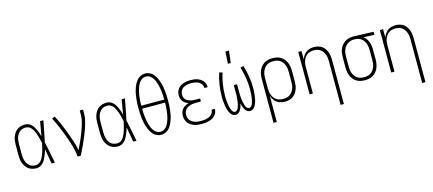

<svg xmlns="http://www.w3.org/2000/svg" viewBox="-64 -1403 5128 2273"><g transform="rotate(-15 2500.0 -266.5)"><path d="M221 8Q196 8 171 1.5Q146 -5 125.5 -19.5Q105 -34 90.5 -55.5Q76 -77 67.5 -100.5Q59 -124 56 -149.5Q53 -175 53 -200V-320Q53 -345 56 -370.5Q59 -396 67.5 -419.5Q76 -443 90.5 -464.5Q105 -486 125.5 -500.5Q146 -515 171 -521.5Q196 -528 221 -528Q243 -528 263 -519.5Q283 -511 298.5 -496Q314 -481 325.5 -462Q337 -443 345.5 -423.5Q354 -404 361 -383.5Q368 -363 374 -342Q382 -387 389.5 -431.5Q397 -476 405 -520H445Q432 -456 420 -391.5Q408 -327 394 -263Q409 -198 421.5 -132Q434 -66 447 0H407Q399 -46 391 -92Q383 -138 375 -184Q369 -163 362 -142Q355 -121 346 -101Q337 -81 326 -61.5Q315 -42 299.5 -26.5Q284 -11 263.5 -1.5Q243 8 221 8ZM221 -29Q239 -29 256 -37.5Q273 -46 285 -59.5Q297 -73 305.5 -89.5Q314 -106 321 -123Q328 -140 333.5 -157.5Q339 -175 343.5 -192.5Q348 -210 352 -228Q356 -246 360 -264Q356 -281 352 -298.5Q348 -316 343.5 -333.5Q339 -351 333 -368Q327 -385 320.5 -401.5Q314 -418 305 -433.5Q296 -449 284 -462Q272 -475 255.5 -483Q239 -491 221 -491Q201 -491 181 -485.5Q161 -480 145.5 -467Q130 -454 119.5 -436.5Q109 -419 103 -399.5Q97 -380 95 -360Q93 -340 93 -320V-200Q93 -180 95 -160Q97 -140 103 -120.5Q109 -101 119.5 -83.5Q130 -66 145.5 -53Q161 -40 181 -34.5Q201 -29 221 -29Z M724 0Q724 -34 716.5 -67Q709 -100 700 -133Q691 -166 680.5 -198Q670 -230 658 -262Q646 -294 633.5 -325.5Q621 -357 608 -388Q595 -419 580.5 -450Q566 -481 550 -511L585 -528Q614 -474 638.5 -418Q663 -362 684.5 -304.5Q706 -247 725 -189Q744 -131 756 -71Q771 -102 786 -134Q801 -166 815 -198.5Q829 -231 841.5 -264Q854 -297 864.5 -330.5Q875 -364 883 -398.5Q891 -433 891 -468V-520H931V-468Q931 -437 925 -406Q919 -375 910.5 -345Q902 -315 891 -285.5Q880 -256 868.5 -227Q857 -198 844.5 -169.5Q832 -141 819 -112.5Q806 -84 792 -56Q778 -28 764 0Z M1221 8Q1196 8 1171 1.5Q1146 -5 1125.5 -19.5Q1105 -34 1090.5 -55.5Q1076 -77 1067.5 -100.5Q1059 -124 1056 -149.5Q1053 -175 1053 -200V-320Q1053 -345 1056 -370.5Q1059 -396 1067.5 -419.5Q1076 -443 1090.5 -464.5Q1105 -486 1125.5 -500.5Q1146 -515 1171 -521.5Q1196 -528 1221 -528Q1243 -528 1263 -519.5Q1283 -511 1298.5 -496Q1314 -481 1325.5 -462Q1337 -443 1345.5 -423.5Q1354 -404 1361 -383.5Q1368 -363 1374 -342Q1382 -387 1389.5 -431.5Q1397 -476 1405 -520H1445Q1432 -456 1420 -391.5Q1408 -327 1394 -263Q1409 -198 1421.5 -132Q1434 -66 1447 0H1407Q1399 -46 1391 -92Q1383 -138 1375 -184Q1369 -163 1362 -142Q1355 -121 1346 -101Q1337 -81 1326 -61.5Q1315 -42 1299.5 -26.5Q1284 -11 1263.5 -1.5Q1243 8 1221 8ZM1221 -29Q1239 -29 1256 -37.5Q1273 -46 1285 -59.5Q1297 -73 1305.5 -89.5Q1314 -106 1321 -123Q1328 -140 1333.5 -157.5Q1339 -175 1343.5 -192.5Q1348 -210 1352 -228Q1356 -246 1360 -264Q1356 -281 1352 -298.5Q1348 -316 1343.5 -333.5Q1339 -351 1333 -368Q1327 -385 1320.5 -401.5Q1314 -418 1305 -433.5Q1296 -449 1284 -462Q1272 -475 1255.5 -483Q1239 -491 1221 -491Q1201 -491 1181 -485.5Q1161 -480 1145.5 -467Q1130 -454 1119.5 -436.5Q1109 -419 1103 -399.5Q1097 -380 1095 -360Q1093 -340 1093 -320V-200Q1093 -180 1095 -160Q1097 -140 1103 -120.5Q1109 -101 1119.5 -83.5Q1130 -66 1145.5 -53Q1161 -40 1181 -34.5Q1201 -29 1221 -29Z M1750 8Q1721 8 1694.5 -4.5Q1668 -17 1649.5 -39Q1631 -61 1618.5 -87Q1606 -113 1597 -140.5Q1588 -168 1583 -196Q1578 -224 1574.5 -252.5Q1571 -281 1570 -310Q1569 -339 1569 -368Q1569 -396 1570 -425Q1571 -454 1574.5 -482.5Q1578 -511 1583 -539Q1588 -567 1597 -594.5Q1606 -622 1618.5 -648Q1631 -674 1649.5 -696Q1668 -718 1694.5 -730.5Q1721 -743 1750 -743Q1779 -743 1805.5 -730.5Q1832 -718 1850.5 -696Q1869 -674 1881.5 -648Q1894 -622 1903 -594.5Q1912 -567 1917 -539Q1922 -511 1925.5 -482.5Q1929 -454 1930 -425Q1931 -396 1931 -368Q1931 -339 1930 -310Q1929 -281 1925.5 -252.5Q1922 -224 1917 -196Q1912 -168 1903 -140.5Q1894 -113 1881.5 -87Q1869 -61 1850.5 -39Q1832 -17 1805.5 -4.5Q1779 8 1750 8ZM1609 -386H1891Q1891 -410 1889.5 -433.5Q1888 -457 1885.5 -481Q1883 -505 1879 -528.5Q1875 -552 1868.5 -575Q1862 -598 1853 -620Q1844 -642 1830 -661.5Q1816 -681 1795 -693.5Q1774 -706 1750 -706Q1726 -706 1705 -693.5Q1684 -681 1670 -661.5Q1656 -642 1647 -620Q1638 -598 1631.5 -575Q1625 -552 1621 -528.5Q1617 -505 1614.5 -481Q1612 -457 1610.5 -433.5Q1609 -410 1609 -386ZM1750 -29Q1774 -29 1795 -41.5Q1816 -54 1830 -73.5Q1844 -93 1853 -115Q1862 -137 1868.5 -160Q1875 -183 1879 -206.5Q1883 -230 1885.5 -254Q1888 -278 1889.5 -301.5Q1891 -325 1891 -349H1609Q1609 -325 1610.5 -301.5Q1612 -278 1614.5 -254Q1617 -230 1621 -206.5Q1625 -183 1631.5 -160Q1638 -137 1647 -115Q1656 -93 1670 -73.5Q1684 -54 1705 -41.5Q1726 -29 1750 -29Z M2247 8Q2224 8 2201 5.5Q2178 3 2156 -4.5Q2134 -12 2114.5 -24.5Q2095 -37 2080.5 -55.5Q2066 -74 2059.5 -96.5Q2053 -119 2053 -142Q2053 -165 2059.5 -186.5Q2066 -208 2081 -225Q2096 -242 2116 -253.5Q2136 -265 2157 -271Q2139 -278 2122 -288.5Q2105 -299 2092.5 -314.5Q2080 -330 2074.5 -349.5Q2069 -369 2069 -388Q2069 -410 2075 -430.5Q2081 -451 2094 -468Q2107 -485 2125 -497Q2143 -509 2163 -516Q2183 -523 2204.5 -525.5Q2226 -528 2247 -528Q2268 -528 2288.5 -526Q2309 -524 2328.5 -517.5Q2348 -511 2366 -500.5Q2384 -490 2397.5 -474.5Q2411 -459 2418 -439.5Q2425 -420 2425 -399V-395H2385V-398Q2385 -413 2379 -428Q2373 -443 2362 -454Q2351 -465 2337.5 -472.5Q2324 -480 2309 -484Q2294 -488 2278.5 -489.5Q2263 -491 2247 -491Q2231 -491 2214.5 -489.5Q2198 -488 2182.5 -483Q2167 -478 2153 -469.5Q2139 -461 2129 -448.5Q2119 -436 2114 -420Q2109 -404 2109 -388Q2109 -372 2114 -356Q2119 -340 2130 -328Q2141 -316 2155.5 -308.5Q2170 -301 2185.5 -296.5Q2201 -292 2217.5 -290.5Q2234 -289 2250 -289H2304V-252H2250Q2232 -252 2214 -250.5Q2196 -249 2178.5 -244Q2161 -239 2145 -230.5Q2129 -222 2116.5 -208.5Q2104 -195 2098.5 -177.5Q2093 -160 2093 -142Q2093 -124 2098.5 -106.5Q2104 -89 2115.5 -75.5Q2127 -62 2143 -52.5Q2159 -43 2176 -37.5Q2193 -32 2211 -30.5Q2229 -29 2247 -29Q2264 -29 2281 -30Q2298 -31 2314 -35Q2330 -39 2345.5 -46Q2361 -53 2373.5 -64.5Q2386 -76 2393.5 -91.5Q2401 -107 2401 -124V-125H2441V-123Q2441 -101 2432.5 -80.5Q2424 -60 2409 -44Q2394 -28 2374 -18Q2354 -8 2333 -2Q2312 4 2290.5 6Q2269 8 2247 8Z M2660 8Q2642 8 2626 -3Q2610 -14 2600 -30Q2590 -46 2583.5 -63.5Q2577 -81 2572.5 -99Q2568 -117 2565.5 -135Q2563 -153 2561 -171.5Q2559 -190 2558 -208.5Q2557 -227 2557 -246Q2557 -318 2568.5 -389Q2580 -460 2602 -528L2640 -517Q2619 -451 2608 -382.5Q2597 -314 2597 -245Q2597 -233 2597.5 -221Q2598 -209 2598.5 -197Q2599 -185 2600 -173Q2601 -161 2602.5 -149Q2604 -137 2606 -125Q2608 -113 2611 -101.5Q2614 -90 2617.5 -78.5Q2621 -67 2627 -56.5Q2633 -46 2642 -37.5Q2651 -29 2663 -29Q2676 -29 2686 -38Q2696 -47 2701.5 -59Q2707 -71 2710.5 -83Q2714 -95 2717 -107.5Q2720 -120 2722 -132.5Q2724 -145 2725.5 -158Q2727 -171 2728 -183.5Q2729 -196 2729.5 -209Q2730 -222 2730 -234.5Q2730 -247 2730 -260V-338H2770V-260Q2770 -247 2770 -234.5Q2770 -222 2770.5 -209Q2771 -196 2772 -183.5Q2773 -171 2774.5 -158Q2776 -145 2778 -132.5Q2780 -120 2783 -107.5Q2786 -95 2789.5 -83Q2793 -71 2798.5 -59Q2804 -47 2814 -38Q2824 -29 2837 -29Q2849 -29 2858 -37.5Q2867 -46 2873 -56.5Q2879 -67 2882.5 -78.5Q2886 -90 2889 -101.5Q2892 -113 2894 -125Q2896 -137 2897.5 -149Q2899 -161 2900 -173Q2901 -185 2901.5 -197Q2902 -209 2902.5 -221Q2903 -233 2903 -245Q2903 -314 2892 -382.5Q2881 -451 2860 -517L2898 -528Q2920 -460 2931.5 -389Q2943 -318 2943 -246Q2943 -227 2942 -208.5Q2941 -190 2939 -171.5Q2937 -153 2934.5 -135Q2932 -117 2927.5 -99Q2923 -81 2916.5 -63.5Q2910 -46 2900 -30Q2890 -14 2874 -3Q2858 8 2840 8Q2826 8 2814 2.5Q2802 -3 2792.5 -12.5Q2783 -22 2776.5 -34Q2770 -46 2765 -58Q2760 -70 2756.5 -83Q2753 -96 2750 -109Q2747 -96 2743.5 -83Q2740 -70 2735 -58Q2730 -46 2723.5 -34Q2717 -22 2707.5 -12.5Q2698 -3 2686 2.5Q2674 8 2660 8ZM2728 -600 2737 -748H2781L2763 -600Z M3069 215V-320Q3069 -346 3073 -372.5Q3077 -399 3087 -423.5Q3097 -448 3113.5 -468.5Q3130 -489 3152.5 -503Q3175 -517 3201.5 -522.5Q3228 -528 3254 -528Q3280 -528 3306.5 -522.5Q3333 -517 3355.5 -503Q3378 -489 3394.5 -468.5Q3411 -448 3421 -423.5Q3431 -399 3435 -372.5Q3439 -346 3439 -320V-200Q3439 -174 3436 -149Q3433 -124 3424 -100Q3415 -76 3400 -54.5Q3385 -33 3364 -18.5Q3343 -4 3317.5 2Q3292 8 3267 8Q3241 8 3215.5 1.5Q3190 -5 3168.5 -20Q3147 -35 3132.5 -56.5Q3118 -78 3109 -103V215ZM3254 -29Q3275 -29 3296 -33.5Q3317 -38 3335 -50Q3353 -62 3365.5 -79.5Q3378 -97 3386 -116.5Q3394 -136 3396.5 -157.5Q3399 -179 3399 -200V-320Q3399 -341 3396.5 -362.5Q3394 -384 3386 -403.5Q3378 -423 3365.5 -440.5Q3353 -458 3335 -470Q3317 -482 3296 -486.5Q3275 -491 3254 -491Q3233 -491 3212 -486.5Q3191 -482 3173 -470Q3155 -458 3142.5 -440.5Q3130 -423 3122 -403.5Q3114 -384 3111.5 -362.5Q3109 -341 3109 -320V-200Q3109 -179 3111.5 -157.5Q3114 -136 3122 -116.5Q3130 -97 3142.5 -79.5Q3155 -62 3173 -50Q3191 -38 3212 -33.5Q3233 -29 3254 -29Z M3891 215V-320Q3891 -341 3888.5 -362Q3886 -383 3878.5 -402.5Q3871 -422 3859 -439.5Q3847 -457 3829.5 -469Q3812 -481 3791.5 -486Q3771 -491 3750 -491Q3729 -491 3708.5 -486Q3688 -481 3670.5 -469Q3653 -457 3641 -439.5Q3629 -422 3621.5 -402.5Q3614 -383 3611.5 -362Q3609 -341 3609 -320V0H3569V-520H3609V-418Q3617 -442 3631.5 -463.5Q3646 -485 3666.5 -500Q3687 -515 3712 -521.5Q3737 -528 3763 -528Q3788 -528 3813 -521.5Q3838 -515 3858.5 -500.5Q3879 -486 3893.5 -464.5Q3908 -443 3916.5 -419.5Q3925 -396 3928 -370.5Q3931 -345 3931 -320V215Z M4246 8Q4220 8 4193.5 2.5Q4167 -3 4144.5 -17Q4122 -31 4105.5 -51.5Q4089 -72 4079 -96.5Q4069 -121 4065 -147.5Q4061 -174 4061 -200V-320Q4061 -345 4064.5 -370.5Q4068 -396 4077.5 -419.5Q4087 -443 4102.5 -463.5Q4118 -484 4139.5 -498.5Q4161 -513 4185.5 -520.5Q4210 -528 4235 -528H4250L4492 -520V-483L4358 -488Q4378 -474 4392.5 -455Q4407 -436 4415.5 -413.5Q4424 -391 4427.5 -367.5Q4431 -344 4431 -320V-200Q4431 -174 4427 -147.5Q4423 -121 4413 -96.5Q4403 -72 4386.5 -51.5Q4370 -31 4347.5 -17Q4325 -3 4298.5 2.5Q4272 8 4246 8ZM4246 -29Q4267 -29 4288 -33.5Q4309 -38 4327 -50Q4345 -62 4357.5 -79.5Q4370 -97 4378 -116.5Q4386 -136 4388.5 -157.5Q4391 -179 4391 -200V-320Q4391 -340 4388.5 -360Q4386 -380 4380 -398.5Q4374 -417 4363 -434Q4352 -451 4336.5 -464Q4321 -477 4302 -483.5Q4283 -490 4263 -491H4250Q4247 -491 4244.5 -491.5Q4242 -492 4240 -492Q4219 -492 4199 -485Q4179 -478 4162 -466.5Q4145 -455 4133 -438Q4121 -421 4113.5 -401.5Q4106 -382 4103.5 -361.5Q4101 -341 4101 -320V-200Q4101 -179 4103.5 -157.5Q4106 -136 4114 -116.5Q4122 -97 4134.5 -79.5Q4147 -62 4165 -50Q4183 -38 4204 -33.5Q4225 -29 4246 -29Z M4891 215V-320Q4891 -341 4888.5 -362Q4886 -383 4878.5 -402.5Q4871 -422 4859 -439.5Q4847 -457 4829.5 -469Q4812 -481 4791.5 -486Q4771 -491 4750 -491Q4729 -491 4708.5 -486Q4688 -481 4670.5 -469Q4653 -457 4641 -439.5Q4629 -422 4621.5 -402.5Q4614 -383 4611.5 -362Q4609 -341 4609 -320V0H4569V-520H4609V-418Q4617 -442 4631.5 -463.5Q4646 -485 4666.5 -500Q4687 -515 4712 -521.5Q4737 -528 4763 -528Q4788 -528 4813 -521.5Q4838 -515 4858.5 -500.5Q4879 -486 4893.5 -464.5Q4908 -443 4916.5 -419.5Q4925 -396 4928 -370.5Q4931 -345 4931 -320V215Z"/></g></svg>

Font: Iosevka Extralight
Style: Regular
Weight: 200
Monospace: yes
Designer: Belleve Invis
Foundry: Belleve Invis
Version: Version 32.0.1; ttfautohint (v1.8.4)